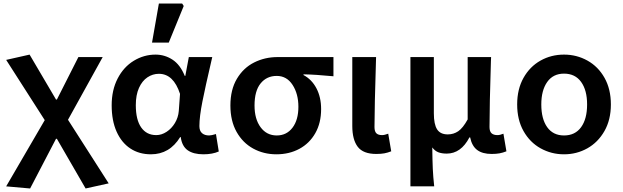

<svg xmlns="http://www.w3.org/2000/svg" viewBox="-20 -863 3539 1090"><path d="M15 195 234 -181 15 -523 148 -553 298 -298H303L425 -539H563L366 -183L597 178L466 207L303 -75H298L151 207Z M614 -265Q614 -352 648 -417.5Q682 -483 739.5 -518Q797 -553 863 -553Q915 -553 959 -524.5Q1003 -496 1029 -432H1032L1052 -539H1185L1177 -504Q1147 -376 1129.5 -288.5Q1112 -201 1112 -147Q1112 -120 1127 -107Q1142 -94 1167 -94Q1180 -94 1206 -102L1222 -3Q1186 13 1135 13Q1078 13 1045.5 -10Q1013 -33 1006 -85H1003Q943 13 837 13Q770 13 720 -20Q670 -53 642 -115.5Q614 -178 614 -265ZM995 -233 1002 -330Q965 -444 882 -444Q847 -444 817 -424Q787 -404 769 -364Q751 -324 751 -266Q751 -183 781.5 -139.5Q812 -96 867 -96Q897 -96 925.5 -114.5Q954 -133 973 -164.5Q992 -196 995 -233ZM882 -843H1014L1023 -829L938 -621H843Z M1288 -264Q1288 -354 1325 -416Q1362 -478 1423 -508.5Q1484 -539 1556 -539H1873V-430Q1769 -440 1703 -441V-437Q1750 -412 1776.5 -361.5Q1803 -311 1803 -244Q1803 -165 1770 -107Q1737 -49 1679.5 -18Q1622 13 1549 13Q1477 13 1417.5 -19.5Q1358 -52 1323 -114.5Q1288 -177 1288 -264ZM1674 -257Q1674 -330 1641 -381Q1608 -432 1551 -432Q1494 -432 1459.5 -389.5Q1425 -347 1425 -264Q1425 -187 1459.5 -140.5Q1494 -94 1551 -94Q1607 -94 1640.5 -138Q1674 -182 1674 -257Z M1980 -148V-539H2115Q2106 -249 2106 -142Q2106 -117 2116.5 -106.5Q2127 -96 2149 -96Q2163 -96 2184 -104L2201 -4Q2181 4 2162 7.5Q2143 11 2116 11Q2042 11 2011 -29.5Q1980 -70 1980 -148Z M2310 -539H2443V-220Q2443 -157 2461.5 -128.5Q2480 -100 2522 -100Q2555 -100 2581.5 -118Q2608 -136 2635 -185V-539H2768Q2768 -524 2767 -516Q2759 -262 2759 -142Q2759 -117 2770.5 -106.5Q2782 -96 2804 -96Q2819 -96 2838 -104L2855 -4Q2835 4 2816 7.5Q2797 11 2771 11Q2719 11 2689 -11.5Q2659 -34 2649 -83H2645Q2597 9 2516 9Q2488 9 2468.5 1.5Q2449 -6 2434 -26Q2435 51 2437 95.5Q2439 140 2445 195H2310Z M2916 -270Q2916 -357 2952 -421Q2988 -485 3048.5 -519Q3109 -553 3182 -553Q3254 -553 3315 -519Q3376 -485 3412 -421Q3448 -357 3448 -270Q3448 -183 3411.5 -119Q3375 -55 3314.5 -21Q3254 13 3182 13Q3110 13 3049 -21Q2988 -55 2952 -119Q2916 -183 2916 -270ZM3313 -270Q3313 -351 3279 -398Q3245 -445 3182 -445Q3120 -445 3086.5 -397.5Q3053 -350 3053 -270Q3053 -188 3086.5 -141Q3120 -94 3182 -94Q3245 -94 3279 -141Q3313 -188 3313 -270Z"/></svg>

Font: Nebula Sans Semibold
Style: Regular
Weight: 600
Designer: Paul D. Hunt for Adobe (as Source Sans)
Foundry: Nebula Entertainment & Broadcasting LLC
Version: Version 1.010